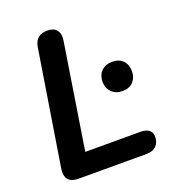

<svg xmlns="http://www.w3.org/2000/svg" viewBox="-131 -813 823 913"><g transform="rotate(-20 281.0 -356.5)"><path d="M456 0H109Q75 0 59.5 -18.5Q44 -37 49 -71L142 -654Q151 -713 211 -713Q243 -713 258 -694.5Q273 -676 268 -643L184 -109H463Q491 -109 506 -97.5Q521 -86 521 -65Q521 -34 503.5 -17Q486 0 456 0ZM450 -320Q416 -320 395.5 -341Q375 -362 375 -394Q375 -427 395.5 -447.5Q416 -468 450 -468Q485 -468 504.5 -447.5Q524 -427 524 -394Q524 -362 504.5 -341Q485 -320 450 -320Z"/></g></svg>

Font: Nunito Variable Extra Light
Style: Italic
Weight: 200
Italic angle: -9°
Designer: Vernon Adams
Foundry: Vernon Adams
Version: Version 3.602